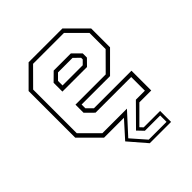

<svg xmlns="http://www.w3.org/2000/svg" viewBox="-201 -664 972 972"><g transform="rotate(-45 285.0 -178.0)"><path d="M308.5 183.5 227 89 307 0H164.5L61.5 -103V-437L164.5 -540H406.5L509.5 -437V-302L406.5 -199H203V-172L233.5 -141.5H502.5V0H417.5L328.5 89L343.5 105H461V183.5ZM317.5 167H445V121.5H335.5L304.5 89L414.5 -22H479V-120H223.5L180.5 -162.5V-220.5H397L487.5 -311.5V-427L396 -518.5H175L83 -426V-113.5L174.5 -22H350.5L249 89ZM180.5 -314V-377L224.5 -420.5H347.5L390 -378V-348L356.5 -314ZM203 -335.5H347.5L368.5 -356.5V-368L337.5 -398.5H233.5L203 -368Z"/></g></svg>

Font: Tourney Thin ExtraLight
Style: Regular
Weight: 250
Version: Version 1.015